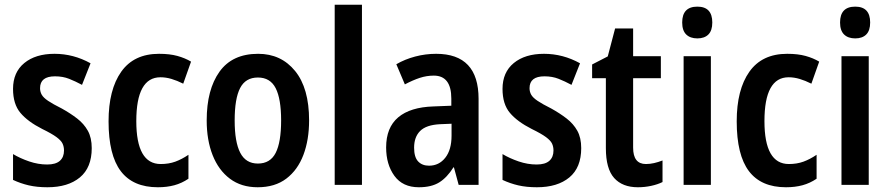

<svg xmlns="http://www.w3.org/2000/svg" viewBox="-20 -831 3753 810"><path d="M367 -206Q367 -124 317 -82.5Q267 -41 180 -41Q136 -41 101.5 -49Q67 -57 35 -72V-181Q65 -163 103 -150Q141 -137 179 -137Q215 -137 232.5 -152.5Q250 -168 250 -196Q250 -212 244 -225Q238 -238 218.5 -252.5Q199 -267 158 -287Q97 -318 66 -355Q35 -392 35 -456Q35 -526 82.5 -565Q130 -604 210 -604Q290 -604 362 -564L326 -473Q298 -488 271.5 -498.5Q245 -509 212 -509Q149 -509 149 -459Q149 -444 156 -431.5Q163 -419 183 -405.5Q203 -392 241 -373Q277 -353 305.5 -331Q334 -309 350.5 -279.5Q367 -250 367 -206Z M646 -41Q541 -41 489.5 -109Q438 -177 438 -319Q438 -453 491.5 -528.5Q545 -604 651 -604Q696 -604 728.5 -595Q761 -586 786 -571L753 -478Q727 -491 703.5 -498Q680 -505 657 -505Q555 -505 555 -320Q555 -139 658 -139Q692 -139 719.5 -149Q747 -159 775 -178V-77Q747 -58 715.5 -49.5Q684 -41 646 -41Z M1284 -323Q1284 -241 1260 -177.5Q1236 -114 1188 -77.5Q1140 -41 1067 -41Q998 -41 950 -77Q902 -113 877 -176.5Q852 -240 852 -323Q852 -453 906 -528.5Q960 -604 1069 -604Q1166 -604 1225 -531.5Q1284 -459 1284 -323ZM970 -323Q970 -232 993.5 -186.5Q1017 -141 1068 -141Q1120 -141 1143 -186Q1166 -231 1166 -323Q1166 -414 1143 -459Q1120 -504 1068 -504Q1016 -504 993 -459.5Q970 -415 970 -323Z M1507 -51H1392V-811H1507Z M1820 -604Q1999 -604 1999 -414V-51H1915L1895 -125H1893Q1866 -82 1833 -61.5Q1800 -41 1747 -41Q1679 -41 1644 -89Q1609 -137 1609 -209Q1609 -293 1660 -336Q1711 -379 1809 -382L1884 -385V-415Q1884 -512 1810 -512Q1780 -512 1751 -502.5Q1722 -493 1688 -475L1652 -560Q1688 -581 1731.5 -592.5Q1775 -604 1820 -604ZM1836 -307Q1778 -304 1752.5 -278.5Q1727 -253 1727 -208Q1727 -168 1744 -150Q1761 -132 1790 -132Q1832 -132 1858.5 -165.5Q1885 -199 1885 -259V-309Z M2432 -206Q2432 -124 2382 -82.5Q2332 -41 2245 -41Q2201 -41 2166.5 -49Q2132 -57 2100 -72V-181Q2130 -163 2168 -150Q2206 -137 2244 -137Q2280 -137 2297.5 -152.5Q2315 -168 2315 -196Q2315 -212 2309 -225Q2303 -238 2283.5 -252.5Q2264 -267 2223 -287Q2162 -318 2131 -355Q2100 -392 2100 -456Q2100 -526 2147.5 -565Q2195 -604 2275 -604Q2355 -604 2427 -564L2391 -473Q2363 -488 2336.5 -498.5Q2310 -509 2277 -509Q2214 -509 2214 -459Q2214 -444 2221 -431.5Q2228 -419 2248 -405.5Q2268 -392 2306 -373Q2342 -353 2370.5 -331Q2399 -309 2415.5 -279.5Q2432 -250 2432 -206Z M2705 -139Q2722 -139 2739.5 -143Q2757 -147 2775 -154V-63Q2755 -53 2727.5 -47Q2700 -41 2671 -41Q2606 -41 2571 -80Q2536 -119 2536 -206V-501H2478V-559L2544 -593L2575 -711H2651V-594H2768V-501H2651V-208Q2651 -139 2705 -139Z M2922 -803Q2985 -803 2985 -736Q2985 -702 2968.5 -685.5Q2952 -669 2922 -669Q2892 -669 2875 -685.5Q2858 -702 2858 -736Q2858 -803 2922 -803ZM2979 -594V-51H2864V-594Z M3296 -41Q3191 -41 3139.5 -109Q3088 -177 3088 -319Q3088 -453 3141.5 -528.5Q3195 -604 3301 -604Q3346 -604 3378.5 -595Q3411 -586 3436 -571L3403 -478Q3377 -491 3353.5 -498Q3330 -505 3307 -505Q3205 -505 3205 -320Q3205 -139 3308 -139Q3342 -139 3369.5 -149Q3397 -159 3425 -178V-77Q3397 -58 3365.5 -49.5Q3334 -41 3296 -41Z M3588 -803Q3651 -803 3651 -736Q3651 -702 3634.5 -685.5Q3618 -669 3588 -669Q3558 -669 3541 -685.5Q3524 -702 3524 -736Q3524 -803 3588 -803ZM3645 -594V-51H3530V-594Z"/></svg>

Font: Noto Sans Tamil UI Condensed SemiBold
Style: Regular
Weight: 600
Width: 3
Designer: Jelle Bosma - Monotype Design Team
Foundry: Monotype Imaging Inc.
Version: Version 2.004; ttfautohint (v1.8.4.7-5d5b)